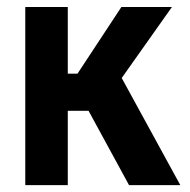

<svg xmlns="http://www.w3.org/2000/svg" viewBox="-20 -540 555 560"><path d="M53.7 -519.5H177.7V-325.2H206.1L334 -519.5H481.4L335 -312.5L505.9 0H356.4L238.3 -216.8H177.7V0H53.7Z"/></svg>

Font: Dinish
Style: Bold
Weight: 700
Designer: Bert Driehuis
Foundry: Playbeing
Version: Version 3.006; git-39231f3c-release